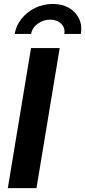

<svg xmlns="http://www.w3.org/2000/svg" viewBox="-20 -977 442 997"><path d="M290 -727.5 169.4 0H20.5L141.1 -727.5ZM253.9 -956.5Q303.2 -956.5 338.6 -935.8Q374 -915 390.6 -879.6Q407.2 -844.2 399.9 -800.8H314Q319.3 -832.5 297.6 -853.8Q275.9 -875 240.2 -875Q205.1 -875 176 -854Q147 -833 141.6 -800.8H56.2Q63.5 -844.2 91.8 -879.6Q120.1 -915 162.4 -935.8Q204.6 -956.5 253.9 -956.5Z"/></svg>

Font: Inter
Style: Bold Italic
Weight: 700
Italic angle: -9.39999°
Designer: Rasmus Andersson
Foundry: rsms
Version: Version 4.001;git-9221beed3